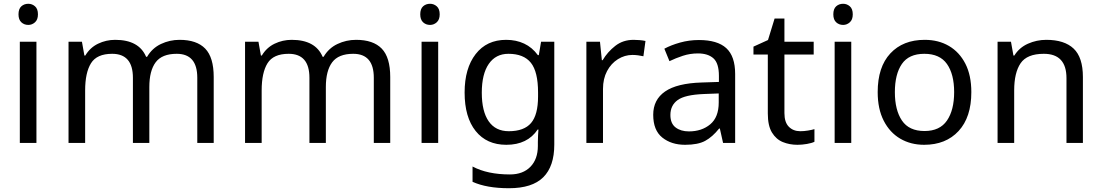

<svg xmlns="http://www.w3.org/2000/svg" viewBox="-20 -757 5837 1017"><path d="M130 -737Q150 -737 165.5 -723.5Q181 -710 181 -681Q181 -653 165.5 -639Q150 -625 130 -625Q108 -625 93 -639Q78 -653 78 -681Q78 -710 93 -723.5Q108 -737 130 -737ZM173 -536V0H85V-536Z M931 -546Q1022 -546 1067 -499.5Q1112 -453 1112 -349V0H1025V-345Q1025 -472 916 -472Q838 -472 804.5 -427Q771 -382 771 -296V0H684V-345Q684 -472 574 -472Q493 -472 462 -422Q431 -372 431 -278V0H343V-536H414L427 -463H432Q457 -505 499.5 -525.5Q542 -546 590 -546Q716 -546 754 -456H759Q786 -502 832.5 -524Q879 -546 931 -546Z M1866 -546Q1957 -546 2002 -499.5Q2047 -453 2047 -349V0H1960V-345Q1960 -472 1851 -472Q1773 -472 1739.5 -427Q1706 -382 1706 -296V0H1619V-345Q1619 -472 1509 -472Q1428 -472 1397 -422Q1366 -372 1366 -278V0H1278V-536H1349L1362 -463H1367Q1392 -505 1434.5 -525.5Q1477 -546 1525 -546Q1651 -546 1689 -456H1694Q1721 -502 1767.5 -524Q1814 -546 1866 -546Z M2258 -737Q2278 -737 2293.5 -723.5Q2309 -710 2309 -681Q2309 -653 2293.5 -639Q2278 -625 2258 -625Q2236 -625 2221 -639Q2206 -653 2206 -681Q2206 -710 2221 -723.5Q2236 -737 2258 -737ZM2301 -536V0H2213V-536Z M2661 -546Q2714 -546 2756.5 -526Q2799 -506 2829 -465H2834L2846 -536H2916V9Q2916 124 2857.5 182Q2799 240 2676 240Q2558 240 2483 206V125Q2562 167 2681 167Q2750 167 2789.5 126.5Q2829 86 2829 16V-5Q2829 -17 2830 -39.5Q2831 -62 2832 -71H2828Q2774 10 2662 10Q2558 10 2499.5 -63Q2441 -136 2441 -267Q2441 -395 2499.5 -470.5Q2558 -546 2661 -546ZM2673 -472Q2606 -472 2569 -418.5Q2532 -365 2532 -266Q2532 -167 2568.5 -114.5Q2605 -62 2675 -62Q2756 -62 2793 -105.5Q2830 -149 2830 -246V-267Q2830 -377 2792 -424.5Q2754 -472 2673 -472Z M3336 -546Q3351 -546 3368.5 -544.5Q3386 -543 3399 -540L3388 -459Q3375 -462 3359.5 -464Q3344 -466 3330 -466Q3289 -466 3253 -443.5Q3217 -421 3195.5 -380.5Q3174 -340 3174 -286V0H3086V-536H3158L3168 -438H3172Q3198 -482 3239 -514Q3280 -546 3336 -546Z M3682 -545Q3780 -545 3827 -502Q3874 -459 3874 -365V0H3810L3793 -76H3789Q3754 -32 3715.5 -11Q3677 10 3609 10Q3536 10 3488 -28.5Q3440 -67 3440 -149Q3440 -229 3503 -272.5Q3566 -316 3697 -320L3788 -323V-355Q3788 -422 3759 -448Q3730 -474 3677 -474Q3635 -474 3597 -461.5Q3559 -449 3526 -433L3499 -499Q3534 -518 3582 -531.5Q3630 -545 3682 -545ZM3708 -259Q3608 -255 3569.5 -227Q3531 -199 3531 -148Q3531 -103 3558.5 -82Q3586 -61 3629 -61Q3697 -61 3742 -98.5Q3787 -136 3787 -214V-262Z M4219 -62Q4239 -62 4260 -65.5Q4281 -69 4294 -73V-6Q4280 1 4254 5.5Q4228 10 4204 10Q4162 10 4126.5 -4.5Q4091 -19 4069 -55Q4047 -91 4047 -156V-468H3971V-510L4048 -545L4083 -659H4135V-536H4290V-468H4135V-158Q4135 -109 4158.5 -85.5Q4182 -62 4219 -62Z M4446 -737Q4466 -737 4481.5 -723.5Q4497 -710 4497 -681Q4497 -653 4481.5 -639Q4466 -625 4446 -625Q4424 -625 4409 -639Q4394 -653 4394 -681Q4394 -710 4409 -723.5Q4424 -737 4446 -737ZM4489 -536V0H4401V-536Z M5125 -269Q5125 -136 5057.5 -63Q4990 10 4875 10Q4804 10 4748.5 -22.5Q4693 -55 4661 -117.5Q4629 -180 4629 -269Q4629 -402 4696 -474Q4763 -546 4878 -546Q4951 -546 5006.5 -513.5Q5062 -481 5093.5 -419.5Q5125 -358 5125 -269ZM4720 -269Q4720 -174 4757.5 -118.5Q4795 -63 4877 -63Q4958 -63 4996 -118.5Q5034 -174 5034 -269Q5034 -364 4996 -418Q4958 -472 4876 -472Q4794 -472 4757 -418Q4720 -364 4720 -269Z M5522 -546Q5618 -546 5667 -499.5Q5716 -453 5716 -349V0H5629V-343Q5629 -472 5509 -472Q5420 -472 5386 -422Q5352 -372 5352 -278V0H5264V-536H5335L5348 -463H5353Q5379 -505 5425 -525.5Q5471 -546 5522 -546Z"/></svg>

Font: Noto Sans Cypro Minoan
Style: Regular
Weight: 400
Designer: David Williams
Foundry: David Williams
Version: Version 1.503; ttfautohint (v1.8.4.7-5d5b)